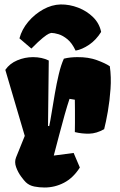

<svg xmlns="http://www.w3.org/2000/svg" viewBox="-20 -833 541 863"><path d="M180.2 9.8Q156.7 9.8 134.3 5.4Q111.8 1 96.2 -13.7Q88.9 -20.5 75 -39.3Q61 -58.1 52.5 -81.5Q43.9 -105 52.2 -125.5L91.3 -222.2L3.9 -519Q23.4 -547.4 57.6 -561.8Q91.8 -576.2 128.4 -576.2Q168.5 -576.2 199.2 -561L195.8 -267.1L201.2 -266.1Q206.1 -288.6 212.4 -327.9Q218.8 -367.2 226.6 -412.6Q234.4 -458 244.4 -500Q254.4 -542 267.1 -569.3Q282.7 -573.2 298.1 -574.7Q313.5 -576.2 327.6 -576.2Q377.4 -576.7 415.5 -562.7Q453.6 -548.8 473.6 -535.2Q480.5 -486.8 476.8 -433.6Q473.1 -380.4 464.8 -332.5Q456.5 -284.7 448.2 -252.4Q413.6 -232.9 381.1 -232.2Q348.6 -231.4 316.4 -239.3Q316.9 -254.4 316.9 -280.8Q316.9 -307.1 316.9 -335.7Q316.9 -364.3 316.4 -384.8L292.5 -388.7Q282.7 -359.9 270.5 -316.7Q258.3 -273.4 245.8 -225.6Q233.4 -177.7 221.7 -133.8L311 -145.5L338.9 -80.1Q309.1 -33.2 267.8 -11.7Q226.6 9.8 180.2 9.8ZM319.8 -605.5Q303.7 -639.6 283.2 -656.5Q262.7 -673.3 243.2 -679.2Q223.6 -685.1 210 -685.1Q208 -685.1 199.5 -681.4Q190.9 -677.7 172.4 -662.8Q153.8 -647.9 121.1 -614.7L67.4 -660.6Q78.1 -700.7 106.7 -734.9Q135.3 -769 173.8 -790.5Q212.4 -812 252.4 -813Q292.5 -813.5 331.3 -798.6Q370.1 -783.7 398.4 -755.9Q426.8 -728 434.6 -689.5Q412.1 -653.3 380.4 -631.8Q348.6 -610.4 319.8 -605.5Z"/></svg>

Font: Fruktur
Style: Regular
Weight: 400
Designer: Viktoriya Grabowska, Eben Sorkin
Foundry: Viktoriya Grabowska
Version: Version 1.008; ttfautohint (v1.8.4.7-5d5b)